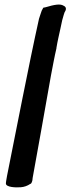

<svg xmlns="http://www.w3.org/2000/svg" viewBox="-20 -751 311 847"><path d="M11 25C9 38 6 51 6 59C7 75 49 77 72 75C86 74 101 69 114 60L117 59L116 60C125 48 123 38 124 34C144 -77 176 -253 205 -419C213 -460 220 -500 229 -538V-540C234 -571 241 -599 247 -627C252 -654 257 -673 261 -685L265 -697C270 -704 277 -719 260 -726C246 -735 221 -731 181 -719L171 -717L164 -704C159 -691 156 -679 152 -668C107 -466 48 -158 11 25Z"/></svg>

Font: Vapor
Style: ExBdObl
Weight: 800
Foundry: Cannot Into Space Fonts
Version: Version 0.179